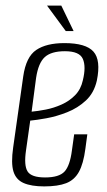

<svg xmlns="http://www.w3.org/2000/svg" viewBox="-20 -656 383 686"><path d="M138 10Q92 10 64.5 -2Q37 -14 28 -43.5Q19 -73 27 -129L63 -383Q73 -453 109.5 -477.5Q146 -502 210 -502Q287 -502 314 -471.5Q341 -441 326 -368Q316 -324 287 -297Q258 -270 220 -255Q182 -240 146 -233.5Q110 -227 88 -225L73 -119Q65 -65 78.5 -43.5Q92 -22 141 -22Q191 -22 210.5 -43Q230 -64 237 -119L245 -176H292L285 -124Q278 -71 262 -42Q246 -13 216.5 -1.5Q187 10 138 10ZM93 -257Q115 -259 143.5 -264.5Q172 -270 200 -282.5Q228 -295 248.5 -316Q269 -337 276 -369Q288 -418 276 -445.5Q264 -473 212 -473Q163 -473 140 -452Q117 -431 109 -378ZM215 -545 148 -636H199L243 -545Z"/></svg>

Font: Alumni Sans Light
Style: Italic
Weight: 300
Italic angle: -8°
Version: Version 1.016